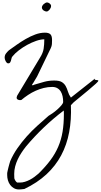

<svg xmlns="http://www.w3.org/2000/svg" viewBox="-20 -883 815 1551"><path d="M38.1 514.6Q39.1 508.8 42 495.1Q44.9 481.4 48.8 466.8Q52.7 452.1 56.6 438.5Q60.5 424.8 62.5 418.9Q85.9 364.3 120.6 314.5Q155.3 264.6 195.8 219.2Q236.3 173.8 281.7 132.8Q327.1 91.8 372.1 52.7Q382.8 46.9 403.3 32.7Q423.8 18.6 442.9 1.5Q461.9 -15.6 476.1 -32.2Q490.2 -48.8 490.2 -59.6Q490.2 -83 485.8 -104.5Q481.4 -126 471.2 -143.1Q460.9 -160.2 443.8 -170.4Q426.8 -180.7 401.4 -180.7Q367.2 -180.7 333.5 -172.4Q299.8 -164.1 268.1 -149.9Q236.3 -135.7 207 -116.2Q177.7 -96.7 152.3 -75.2Q150.4 -75.2 146.5 -74.7Q142.6 -74.2 140.6 -74.2Q131.8 -74.2 123 -79.1Q114.3 -84 114.3 -94.7Q114.3 -96.7 116.2 -102.1Q118.2 -107.4 118.2 -109.4L303.7 -418Q327.1 -455.1 332.5 -489.3Q337.9 -523.4 337.9 -565.4Q308.6 -565.4 272 -552.7Q235.4 -540 199.7 -520.5Q164.1 -501 132.3 -476.6Q100.6 -452.1 81.1 -427.7Q75.2 -421.9 73.2 -412.1Q71.3 -402.3 68.4 -393.1Q65.4 -383.8 61 -377.4Q56.6 -371.1 46.9 -371.1Q39.1 -371.1 34.2 -376.5Q29.3 -381.8 25.4 -389.2Q21.5 -396.5 19.5 -404.3Q17.6 -412.1 17.6 -417Q17.6 -436.5 27.8 -450.2Q38.1 -463.9 51.8 -476.6Q79.1 -496.1 114.3 -521Q149.4 -545.9 187.5 -567.9Q225.6 -589.8 265.1 -604.5Q304.7 -619.1 342.8 -619.1Q374 -619.1 387.2 -606Q400.4 -592.8 400.4 -559.6Q400.4 -542 399.4 -526.9Q398.4 -511.7 390.6 -495.1L280.3 -266.6Q278.3 -262.7 272.9 -253.9Q267.6 -245.1 261.7 -235.4Q255.9 -225.6 250.5 -216.3Q245.1 -207 242.2 -204.1Q241.2 -203.1 239.7 -199.7Q238.3 -196.3 237.3 -195.3Q238.3 -195.3 239.7 -194.8Q241.2 -194.3 242.2 -194.3Q251 -194.3 257.8 -199.2Q299.8 -211.9 337.4 -222.2Q375 -232.4 418 -232.4Q460 -232.4 480 -219.7Q500 -207 510.7 -187.5Q521.5 -168 528.8 -143.1Q536.1 -118.2 552.7 -94.7L738.3 -241.2L742.2 -248Q744.1 -238.3 752.9 -237.3Q761.7 -236.3 768.6 -235.4Q775.4 -234.4 774.4 -229.5Q773.4 -224.6 753.9 -206.5Q734.4 -188.5 692.4 -153.3Q650.4 -118.2 575.2 -56.6L552.7 -33.2Q557.6 84 538.6 185.5Q519.5 287.1 474.1 372.1Q428.7 457 355 525.4Q281.2 593.8 176.8 643.6Q173.8 643.6 168 644.5Q162.1 645.5 155.3 646Q148.4 646.5 142.1 647Q135.7 647.5 133.8 647.5Q110.4 647.5 92.3 637.2Q74.2 627 62 610.4Q49.8 593.8 43.9 573.2Q38.1 552.7 38.1 532.2ZM95.7 557.6Q98.6 567.4 104 576.2Q109.4 585 118.2 591.8H140.6Q161.1 591.8 181.6 585.4Q202.1 579.1 221.7 568.8Q241.2 558.6 258.8 545.4Q276.4 532.2 291 519.5Q347.7 463.9 386.7 411.6Q425.8 359.4 450.2 302.7Q474.6 246.1 485.4 181.6Q496.1 117.2 496.1 36.1Q496.1 33.2 495.6 22.9Q495.1 12.7 495.1 9.8Q327.1 136.7 189.5 300.8Q170.9 324.2 153.8 350.1Q136.7 376 123.5 403.8Q110.4 431.6 102.5 461.4Q94.7 491.2 94.7 522.5Q94.7 526.4 95.2 540Q95.7 553.7 95.7 557.6ZM318.4 -822.3Q318.4 -830.1 322.8 -837.4Q327.1 -844.7 334 -850.6Q340.8 -856.4 347.7 -859.9Q354.5 -863.3 360.4 -863.3Q364.3 -863.3 369.6 -861.3Q375 -859.4 380.4 -855.5Q385.7 -851.6 389.2 -846.2Q392.6 -840.8 392.6 -835Q392.6 -827.1 389.2 -819.3Q385.7 -811.5 380.4 -805.2Q375 -798.8 368.7 -794.4Q362.3 -790 356.4 -790Q351.6 -790 345.2 -792Q338.9 -793.9 332.5 -798.3Q326.2 -802.7 322.3 -809.1Q318.4 -815.4 318.4 -822.3Z"/></svg>

Font: Cedarville Cursive
Style: Regular
Weight: 400
Designer: Kimberly Geswein
Foundry: Kimberly Geswein
Version: Version 1.001 2010